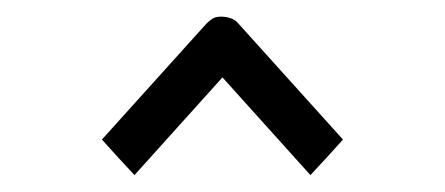

<svg xmlns="http://www.w3.org/2000/svg" viewBox="-20 -682 526 227"><path d="M119.5 -496 100.5 -517 224 -654Q227.5 -657.5 230 -659Q233 -661.5 237 -662Q243.5 -663 251 -661Q254.5 -660 257 -658.5Q259.5 -657 262 -654L385.5 -517L366.5 -496L347 -475L243 -590.5L139 -475Z"/></svg>

Font: 3270 Nerd Font Mono SemCond
Style: Regular
Weight: 400
Monospace: yes
Version: Version 3.0.1;Nerd Fonts 3.1.1